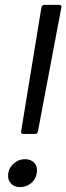

<svg xmlns="http://www.w3.org/2000/svg" viewBox="-20 -754 271 784"><path d="M124 -207H75Q66 -207 66 -216L149 -723Q151 -734 161 -734H222Q231 -734 231 -726L135 -218Q133 -207 124 -207ZM62 10Q37 10 24 -6Q13 -18 13 -36Q13 -67 38 -88Q57 -104 82 -104Q107 -104 121 -88Q131 -76 131 -60Q131 -26 107 -6Q87 10 62 10Z"/></svg>

Font: YamahaIndonesia935. App
Style: Italic
Weight: 400
Italic angle: -10°
Designer: Dalton Maag Ltd
Foundry: Dalton Maag Ltd
Version: Version 1.002; January 01, 2024; Regular/Italic